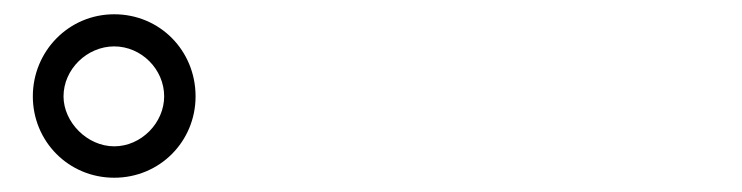

<svg xmlns="http://www.w3.org/2000/svg" viewBox="-20 -842 1040 269"><path d="M26 -707C26 -644 76 -593 140 -593C204 -593 254 -644 254 -707C254 -771 204 -822 140 -822C76 -822 26 -770 26 -707ZM69 -707C69 -745 102 -777 140 -777C178 -777 210 -745 210 -707C210 -670 178 -637 140 -637C102 -637 69 -671 69 -707Z"/></svg>

Font: Noto Sans CJK JP
Style: Regular
Weight: 400
Designer: Ryoko NISHIZUKA 西塚涼子 (kana, bopomofo & ideographs); Paul D. Hunt (Latin, Greek & Cyrillic); Sandoll Communications 산돌커뮤니
Foundry: Adobe
Version: Version 2.004;hotconv 1.0.118;makeotfexe 2.5.65603